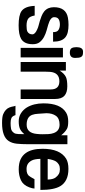

<svg xmlns="http://www.w3.org/2000/svg" viewBox="493 -1134 818 1845"><g transform="rotate(90 902.5 -211.0)"><path d="M353.5 -4.9Q312.5 19.5 222.7 19.5Q127 19.5 86.9 -7.8Q40 -41 36.1 -132.8L35.2 -134.8H128.9V-132.8Q136.7 -88.9 158.7 -72.8Q180.7 -56.6 225.6 -56.6Q266.6 -56.6 282.2 -64.5Q309.6 -79.1 309.6 -112.3Q309.6 -138.7 261.7 -159.2Q243.2 -168 222.7 -172.9Q202.1 -177.7 181.2 -184.1Q160.2 -190.4 134.3 -200.7Q108.4 -210.9 88.9 -226.6Q48.8 -259.8 48.8 -319.3Q48.8 -435.5 149.4 -454.1Q180.7 -460 218.8 -460Q256.8 -460 287.1 -453.1Q317.4 -446.3 337.9 -429.7Q379.9 -395.5 379.9 -311.5H288.1Q289.1 -349.6 267.6 -363.3Q246.1 -377 214.8 -377Q183.6 -377 164.1 -365.2Q144.5 -353.5 144.5 -321.3Q144.5 -286.1 217.8 -264.6Q241.2 -257.8 272.9 -249Q304.7 -240.2 334 -224.6Q363.3 -209 383.8 -184.1Q404.3 -159.2 404.3 -116.7Q404.3 -74.2 391.1 -46.9Q377.9 -19.5 353.5 -4.9Z M439.5 0V-406.2H531.2V0ZM536.1 -523.4Q536.1 -472.7 485.4 -472.7Q452.1 -472.7 442.4 -489.7Q432.6 -506.8 432.6 -536.1Q432.6 -565.4 442.9 -582.5Q453.1 -599.6 478 -599.6Q502.9 -599.6 512.7 -594.2Q522.5 -588.9 527.3 -579.1Q536.1 -564.5 536.1 -523.4Z M930.7 -330.1V0H838.9V-289.1Q838.9 -372.1 760.7 -372.1Q676.8 -372.1 669.9 -281.2Q668 -255.9 668 -229.5V0H575.2V-434.6H658.2V-375Q686.5 -419.9 720.7 -435.5Q749 -448.2 809.1 -448.2Q869.1 -448.2 899.9 -420.4Q930.7 -392.6 930.7 -330.1Z M1279.3 -389.6V-449.2H1365.2V-67.4Q1365.2 -8.8 1360.4 37.1Q1355.5 83 1335 114.3Q1293.9 178.7 1161.1 178.7Q1102.5 178.7 1077.1 168Q1051.8 157.2 1035.6 142.1Q1019.5 127 1012.2 107.9Q1004.9 88.9 1002.9 75.7Q1001 62.5 996.1 49.8H1085.9V50.8Q1095.7 81.1 1114.3 88.9Q1132.8 96.7 1162.1 96.7Q1191.4 96.7 1216.3 92.3Q1241.2 87.9 1257.8 62.5Q1266.6 49.8 1267.6 21.5Q1268.6 -6.8 1268.6 -35.2Q1241.2 -2.9 1214.8 7.8Q1188.5 18.6 1145 18.6Q1101.6 18.6 1067.9 -2.9Q1034.2 -24.4 1012.7 -58.6Q972.7 -125 972.7 -219.7Q972.7 -382.8 1061.5 -436.5Q1094.7 -457 1146.5 -457Q1195.3 -457 1216.8 -445.3Q1249 -427.7 1279.3 -389.6ZM1067.4 -248 1068.4 -231.4Q1071.3 -198.2 1072.8 -167Q1074.2 -135.7 1083 -111.3Q1102.5 -57.6 1177.7 -57.6Q1257.8 -57.6 1266.6 -156.2Q1269.5 -183.6 1269.5 -210Q1269.5 -236.3 1268.1 -265.6Q1266.6 -294.9 1257.8 -318.4Q1237.3 -374 1177.2 -374Q1117.2 -374 1092.3 -338.4Q1067.4 -302.7 1067.4 -248Z M1804.7 -189.5H1505.9Q1507.8 -130.9 1522.5 -105Q1537.1 -79.1 1556.6 -67.9Q1576.2 -56.6 1603 -56.6Q1629.9 -56.6 1644 -62.5Q1658.2 -68.4 1668 -78.1Q1677.7 -88.9 1701.2 -132.8H1791V-130.9Q1791 -113.3 1779.3 -82Q1756.8 -23.4 1710.9 -2.4Q1665 18.6 1606.9 18.6Q1548.8 18.6 1511.2 1Q1473.6 -16.6 1451.2 -47.9Q1409.2 -104.5 1409.2 -210.9Q1409.2 -378.9 1504.9 -437.5Q1541 -459 1602.5 -459Q1664.1 -459 1705.1 -438.5Q1746.1 -418 1767.6 -381.8Q1804.7 -321.3 1804.7 -189.5ZM1506.8 -259.8H1705.1Q1703.1 -311.5 1686.5 -334Q1669.9 -356.4 1651.4 -366.7Q1632.8 -377 1605.5 -377Q1578.1 -377 1560.5 -366.7Q1543 -356.4 1531.2 -339.8Q1514.6 -313.5 1506.8 -259.8Z"/></g></svg>

Font: RIT TN Joy
Style: Extra Bold
Weight: 800
Designer: Hussain K H
Foundry: Rachana Institute of Typography
Version: 1.6.2